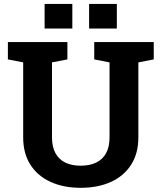

<svg xmlns="http://www.w3.org/2000/svg" viewBox="-20 -919 799 950"><path d="M378.9 10.3Q294.4 10.3 230.2 -19Q166 -48.3 130.4 -104Q94.7 -159.7 94.7 -239.3V-610.4L19 -625V-710.9H313.5V-625L237.3 -610.4V-239.3Q237.3 -192.4 254.4 -161.1Q271.5 -129.9 303.2 -114.5Q335 -99.1 378.9 -99.1Q423.8 -99.1 455.8 -114.5Q487.8 -129.9 504.9 -161.1Q522 -192.4 522 -239.3V-610.4L446.3 -625V-710.9H740.7V-625L664.6 -610.4V-239.3Q664.6 -159.7 628.7 -103.8Q592.8 -47.9 528.6 -18.8Q464.4 10.3 378.9 10.3ZM420.9 -777.8V-899.4H558.1V-777.8ZM200.7 -777.8V-899.4H337.9V-777.8Z"/></svg>

Font: Roboto Slab LO
Style: Bold
Weight: 700
Designer: Google
Version: Version 2.000